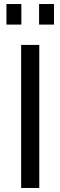

<svg xmlns="http://www.w3.org/2000/svg" viewBox="-20 -933 300 953"><path d="M85 0V-710H175V0ZM12 -811V-913H86V-811ZM174 -913H248V-811H174Z"/></svg>

Font: YasnoRaleway Medium
Style: Regular
Weight: 500
Designer: Matt McInerney, Pablo Impallari, Rodrigo Fuenzalida
Foundry: Matt McInerney, Pablo Impallari, Rodrigo Fuenzalida
Version: Version 4.026